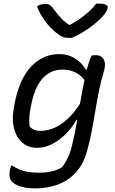

<svg xmlns="http://www.w3.org/2000/svg" viewBox="-20 -843 640 1065"><path d="M378 -633Q373 -633 368.5 -633Q364 -633 357 -633Q342 -633 328.5 -638Q315 -643 291 -662Q276 -674 261 -689.5Q246 -705 232 -723.5Q218 -742 206 -763Q194 -784 185 -807Q195 -815 206.5 -818Q218 -821 231 -821Q248 -821 257 -815Q266 -809 278 -792Q296 -767 319.5 -741.5Q343 -716 387 -690L333 -705H399L341 -690Q403 -722 446 -756Q489 -790 514 -823H530Q548 -823 558.5 -820Q569 -817 574 -812Q579 -807 577 -799Q576 -790 568 -776.5Q560 -763 542 -744Q525 -727 505.5 -711Q486 -695 464.5 -680.5Q443 -666 421 -654Q399 -642 378 -633ZM308 -543Q343 -543 371 -531.5Q399 -520 420.5 -500.5Q442 -481 456 -457H481L462 -380Q438 -420 404 -438.5Q370 -457 326 -457Q282 -457 247.5 -435Q213 -413 189.5 -370Q166 -327 153 -261L150 -246Q144 -215 142.5 -190Q141 -165 145 -140Q156 -129 170 -123Q184 -117 202 -117Q243 -117 284.5 -135Q326 -153 369 -197Q412 -241 455 -320L431 -175L404 -178Q378 -132 342 -97Q306 -62 266.5 -42.5Q227 -23 187 -23Q147 -23 119 -40.5Q91 -58 74.5 -88Q58 -118 53 -156.5Q48 -195 56 -238L59 -258Q73 -335 97.5 -389Q122 -443 155.5 -477Q189 -511 227.5 -527Q266 -543 308 -543ZM487 -534Q493 -536 499 -536.5Q505 -537 512 -537Q530 -537 543 -527.5Q556 -518 560.5 -499.5Q565 -481 558 -454Q541 -398 529.5 -341.5Q518 -285 509 -229.5Q500 -174 489.5 -119Q479 -64 464 -10Q446 61 405.5 108Q365 155 306.5 178.5Q248 202 175 202Q139 202 113 196.5Q87 191 70.5 182Q54 173 44 163Q36 152 33.5 137.5Q31 123 34 105Q35 97 37.5 90Q40 83 43 76H49Q68 89 89.5 98Q111 107 137.5 111Q164 115 198 115Q233 115 265 108Q297 101 325 84Q338 66 348 48Q358 30 366 9Q374 -12 380 -39Q395 -99 405.5 -161.5Q416 -224 427.5 -289.5Q439 -355 454 -425Q458 -445 463 -463.5Q468 -482 474 -499.5Q480 -517 487 -534Z"/></svg>

Font: Rec Mono Duotone
Style: Italic
Weight: 400
Italic angle: -10°
Monospace: yes
Version: Version 1.085; ttfautohint (v1.8.4.7-5d5b)